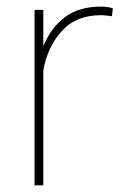

<svg xmlns="http://www.w3.org/2000/svg" viewBox="-20 -558 374 578"><path d="M319.8 -532.7 316.9 -509.3Q309.1 -510.3 300.5 -511.2Q292 -512.2 282.7 -512.2Q209 -512.2 166 -464.6Q123 -417 110.4 -345.7V0H84V-528.3H110.4V-418.5Q132.3 -473.6 175 -505.9Q217.8 -538.1 282.7 -538.1Q294.9 -538.1 304.2 -536.6Q313.5 -535.2 319.8 -532.7Z"/></svg>

Font: Vazirmatn RD FD Thin
Style: Regular
Weight: 100
Designer: Saber Rastikerdar
Foundry: Saber Rastikerdar
Version: Version 33.003